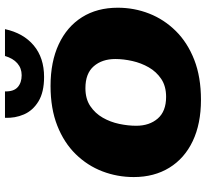

<svg xmlns="http://www.w3.org/2000/svg" viewBox="-48 -769 827 771"><g transform="rotate(-90 365.5 -383.5)"><path d="M350 10Q254 10 184.5 -23Q115 -56 77.5 -117Q40 -178 40 -260Q40 -326 63 -386Q86 -446 132 -493Q178 -540 246.5 -567Q315 -594 406 -594Q503 -594 573.5 -561Q644 -528 682 -467.5Q720 -407 720 -324Q720 -258 696.5 -198Q673 -138 626.5 -91Q580 -44 511 -17Q442 10 350 10ZM362 -130Q405 -130 434 -149.5Q463 -169 480.5 -199.5Q498 -230 506 -265.5Q514 -301 514 -334Q514 -387 485 -420.5Q456 -454 397 -454Q354 -454 325 -434.5Q296 -415 278.5 -384.5Q261 -354 253.5 -318.5Q246 -283 246 -250Q246 -197 275 -163.5Q304 -130 362 -130ZM442 -620Q381 -620 344 -642.5Q307 -665 291.5 -701Q276 -737 278 -777H384Q383 -742 401 -726Q419 -710 449 -710Q477 -710 497 -727.5Q517 -745 526 -777H634Q618 -703 568.5 -661.5Q519 -620 442 -620Z"/></g></svg>

Font: Rokkitt SemiBold Black
Style: Italic
Weight: 900
Italic angle: -9°
Version: Version 3.103